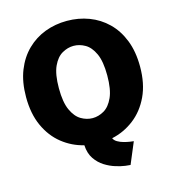

<svg xmlns="http://www.w3.org/2000/svg" viewBox="-133 -860 1047 1158"><g transform="rotate(-15 391.0 -280.5)"><path d="M594 55.5 538 189Q531.5 189 506.2 185.8Q481 182.5 447.5 172.2Q414 162 381.2 141.5Q348.5 121 325.5 87.2Q302.5 53.5 299.5 2Q225 -16 165 -63.8Q105 -111.5 70 -188.2Q35 -265 35 -369.5Q35 -463.5 63.2 -534.5Q91.5 -605.5 140.8 -653.5Q190 -701.5 254.2 -725.8Q318.5 -750 391 -750Q463.5 -750 528 -725.8Q592.5 -701.5 641.8 -653.5Q691 -605.5 719 -534.5Q747 -463.5 747 -369.5Q747 -263 710.2 -185.2Q673.5 -107.5 611.2 -59.8Q549 -12 472.5 4.5Q479 19.5 496 29.2Q513 39 533.2 44.5Q553.5 50 570.5 52.5Q587.5 55 594 55.5ZM391 -143Q428 -143 462.8 -163.2Q497.5 -183.5 519.8 -233Q542 -282.5 542 -369.5Q542 -457 519.5 -505.8Q497 -554.5 462.5 -574.2Q428 -594 391 -594Q354.5 -594 319.8 -574.2Q285 -554.5 262.5 -505.8Q240 -457 240 -369.5Q240 -282 262.5 -232.8Q285 -183.5 319.8 -163.2Q354.5 -143 391 -143Z"/></g></svg>

Font: Epilogue Black
Style: Regular
Weight: 900
Designer: Tyler Finck
Foundry: Etcetera Type Co
Version: Version 2.111; ttfautohint (v1.8.3)